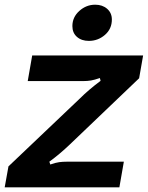

<svg xmlns="http://www.w3.org/2000/svg" viewBox="-32 -797 629 817"><path d="M-12 0 4 -89 308 -378Q345 -415 396 -453L393 -465Q370 -457 355 -454.5Q340 -452 322 -452H86L105 -561H577L560 -464L267 -184Q222 -141 178 -109L182 -97Q205 -105 220 -107Q235 -109 253 -109H495L476 0ZM276 -686Q276 -724 305.5 -750.5Q335 -777 373 -777Q404 -777 424 -759.5Q444 -742 444 -714Q444 -674 414.5 -648.5Q385 -623 346 -623Q315 -623 295.5 -640Q276 -657 276 -686Z"/></svg>

Font: Open Sauce Sans
Style: Bold Italic
Weight: 700
Italic angle: -10°
Designer: Alfredo Marco Pradil
Foundry: Creative Sauce Fz LLC
Version: Version 1.477